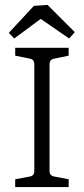

<svg xmlns="http://www.w3.org/2000/svg" viewBox="-20 -763 342 783"><path d="M260 -536 202 -524Q182 -521 182 -501V-66Q182 -46 202 -43L260 -32V0H42V-32L101 -43Q120 -46 120 -66V-501Q120 -521 101 -524L42 -536V-568H260ZM16 -629 118 -739 174 -743 285 -632 262 -606 146 -686 38 -606Z"/></svg>

Font: Rasa Light
Style: Regular
Weight: 300
Designer: Anna Giedrys (Yrsa+Rasa design), David Brezina (Yrsa art-direction, Rasa art-direction, design)
Foundry: Rosetta Type Foundry
Version: Version 2.004